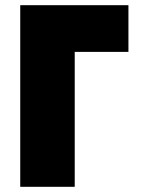

<svg xmlns="http://www.w3.org/2000/svg" viewBox="-20 -720 542 740"><path d="M58 0H268V-520H475V-700H58Z"/></svg>

Font: Finlandica Black
Style: Regular
Weight: 900
Designer: Niklas Ekholm, Juho Hiilivirta, Jaakko Suomalainen
Foundry: Helsinki Type Studio
Version: Version 2.000;Glyphs 3.2 (3202)